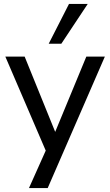

<svg xmlns="http://www.w3.org/2000/svg" viewBox="-20 -774 557 974"><path d="M127 180 212 -10 7 -487H105L260 -105L418 -487H512L222 180ZM227 -552 330 -754H425L291 -552Z"/></svg>

Font: Nunito Sans Medium
Style: Regular
Weight: 500
Designer: Vernon Adams
Foundry: Vernon Adams
Version: Version 3.101; ttfautohint (v1.8.4.7-5d5b);gftools[0.9.27]